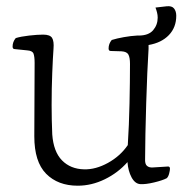

<svg xmlns="http://www.w3.org/2000/svg" viewBox="-20 -655 580 610"><path d="M227 -65Q164 -65 126.5 -103Q89 -141 89 -222L90 -455Q90 -475 86.5 -484.5Q83 -494 66 -495L27 -499Q20 -499 20 -507Q20 -522 30 -534Q46 -539 72.5 -542Q99 -545 117 -545Q139 -545 145.5 -534.5Q152 -524 150 -500Q148 -473 146 -423.5Q144 -374 144 -321Q144 -298 144.5 -274.5Q145 -251 146 -228Q150 -173 177 -145.5Q204 -118 247 -117Q284 -116 323 -137.5Q362 -159 386 -194Q390 -257 391.5 -327Q393 -397 393 -452Q393 -472 388 -481.5Q383 -491 366 -492L332 -493Q325 -493 325 -501Q325 -516 335 -528Q351 -533 373.5 -537Q396 -541 415 -542H420Q452 -542 466.5 -559Q481 -576 481 -599Q481 -607 479 -615Q477 -623 474 -631L509 -635Q526 -637 533 -628Q540 -619 540 -605Q540 -568 516.5 -543.5Q493 -519 452 -512Q452 -507 452 -500Q450 -469 448 -423.5Q446 -378 444.5 -327Q443 -276 442 -229.5Q441 -183 441 -151Q440 -134 447 -128Q454 -122 466 -123L514 -126Q520 -126 520 -119Q520 -114 517.5 -104Q515 -94 510 -89Q497 -82 470 -75.5Q443 -69 426 -70Q409 -71 398 -91.5Q387 -112 385 -140Q355 -106 313 -85.5Q271 -65 227 -65Z"/></svg>

Font: Gowun Batang
Style: Regular
Weight: 400
Designer: Yanghee Ryu
Foundry: Yanghee Ryu
Version: Version 2.000